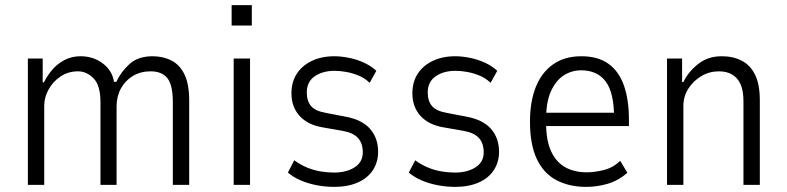

<svg xmlns="http://www.w3.org/2000/svg" viewBox="-20 -723 3077 751"><path d="M89 0V-494H147V-401H152Q163 -424 182 -447.5Q201 -471 230 -487Q259 -503 295 -503Q345 -503 382 -475Q419 -447 426 -403H435Q453 -442 486.5 -472.5Q520 -503 577 -503Q618 -503 651 -486Q684 -469 702 -431Q720 -393 720 -331V0H656V-323Q656 -391 634.5 -417.5Q613 -444 569 -444Q530 -444 500 -426Q470 -408 453 -377Q436 -346 436 -307V0H373V-323Q373 -389 346 -416.5Q319 -444 285 -444Q247 -444 217 -424Q187 -404 170 -373Q153 -342 153 -310V0Z M886 -623V-703H965V-623ZM894 0V-494H958V0Z M1288 8Q1253 8 1219 1.5Q1185 -5 1156 -17.5Q1127 -30 1106 -48L1131 -96Q1156 -78 1181.5 -67.5Q1207 -57 1234 -52.5Q1261 -48 1286 -48Q1335 -48 1367 -68.5Q1399 -89 1399 -127Q1399 -163 1380 -183.5Q1361 -204 1321 -211L1241 -225Q1183 -235 1151.5 -270Q1120 -305 1120 -358Q1120 -402 1140.5 -434Q1161 -466 1199 -484.5Q1237 -503 1288 -503Q1315 -503 1346.5 -496.5Q1378 -490 1405.5 -477Q1433 -464 1452 -446L1426 -399Q1406 -418 1382.5 -427.5Q1359 -437 1335 -441.5Q1311 -446 1289 -446Q1242 -446 1211 -424.5Q1180 -403 1180 -361Q1180 -328 1196.5 -308.5Q1213 -289 1252 -282L1330 -267Q1396 -255 1427.5 -219Q1459 -183 1459 -129Q1459 -89 1438.5 -57.5Q1418 -26 1379 -9Q1340 8 1288 8Z M1761 8Q1726 8 1692 1.5Q1658 -5 1629 -17.5Q1600 -30 1579 -48L1604 -96Q1629 -78 1654.5 -67.5Q1680 -57 1707 -52.5Q1734 -48 1759 -48Q1808 -48 1840 -68.5Q1872 -89 1872 -127Q1872 -163 1853 -183.5Q1834 -204 1794 -211L1714 -225Q1656 -235 1624.5 -270Q1593 -305 1593 -358Q1593 -402 1613.5 -434Q1634 -466 1672 -484.5Q1710 -503 1761 -503Q1788 -503 1819.5 -496.5Q1851 -490 1878.5 -477Q1906 -464 1925 -446L1899 -399Q1879 -418 1855.5 -427.5Q1832 -437 1808 -441.5Q1784 -446 1762 -446Q1715 -446 1684 -424.5Q1653 -403 1653 -361Q1653 -328 1669.5 -308.5Q1686 -289 1725 -282L1803 -267Q1869 -255 1900.5 -219Q1932 -183 1932 -129Q1932 -89 1911.5 -57.5Q1891 -26 1852 -9Q1813 8 1761 8Z M2273 8Q2207 8 2157 -18Q2107 -44 2080 -100.5Q2053 -157 2053 -247Q2053 -325 2075.5 -382Q2098 -439 2143 -471Q2188 -503 2254 -503Q2319 -503 2360 -473.5Q2401 -444 2420.5 -388.5Q2440 -333 2440 -255V-230H2100V-282H2401L2382 -260Q2382 -361 2349 -404.5Q2316 -448 2253 -448Q2216 -448 2185 -428Q2154 -408 2135 -366Q2116 -324 2116 -256V-243Q2116 -173 2136 -130.5Q2156 -88 2191.5 -68.5Q2227 -49 2275 -49Q2306 -49 2342 -58Q2378 -67 2406 -94L2434 -47Q2398 -16 2356.5 -4Q2315 8 2273 8Z M2589 0V-494H2648V-402H2653Q2672 -442 2710.5 -472.5Q2749 -503 2803 -503Q2848 -503 2881.5 -485.5Q2915 -468 2933.5 -430.5Q2952 -393 2952 -331V0H2888V-327Q2888 -367 2877 -392.5Q2866 -418 2844.5 -431Q2823 -444 2792 -444Q2755 -444 2723.5 -425.5Q2692 -407 2672.5 -376.5Q2653 -346 2653 -308V0Z"/></svg>

Font: Nunito Sans 7pt Condensed Light
Style: Regular
Weight: 300
Width: 3
Designer: Vernon Adams
Foundry: Vernon Adams
Version: Version 3.101;gftools[0.9.27]